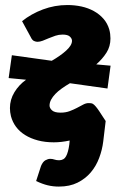

<svg xmlns="http://www.w3.org/2000/svg" viewBox="-20 -544 488 744"><path d="M241 -524.5Q269.5 -524.5 295.8 -518.8Q322 -513 343.8 -501Q365.5 -489 381 -471.2Q396.5 -453.5 403.5 -429.5Q408 -413 408 -395Q408 -364 392.5 -339.8Q377 -315.5 353 -294.5L408.5 -289.5L396.5 -201L251 -221.5Q234 -211.5 219.5 -201.2Q205 -191 194.5 -180Q184 -169 178 -157.8Q172 -146.5 172 -135Q172 -125 181.8 -116.2Q191.5 -107.5 215 -107.5Q234 -107.5 249.5 -113.2Q265 -119 278 -125.8Q291 -132.5 302 -138.5Q313 -144.5 323 -144.5Q328.5 -144.5 332.5 -144Q336.5 -143.5 340 -141.5Q345 -138.5 351.5 -130.8Q358 -123 364.5 -113.2Q371 -103.5 377.5 -93.2Q384 -83 389.5 -75L380 4.5Q376 37 364.2 68.2Q352.5 99.5 331.8 124Q311 148.5 280.5 163.8Q250 179 208 179Q185.5 179 164.8 174Q144 169 120 157.5L139 99Q146 82.5 156 77Q166 71.5 174.5 71.5Q183 71.5 190.8 74.2Q198.5 77 209 77Q227.5 77 236 61.5Q244.5 46 248.5 16L250 0.5Q218 7.5 188.5 7.5Q154.5 7.5 126.5 0Q98.5 -7.5 77.2 -20.8Q56 -34 42.2 -52.5Q28.5 -71 22.5 -93.5Q18.5 -109.5 18.5 -125Q18.5 -158 35.8 -186.5Q53 -215 81 -235L13.5 -241.5L26 -330L180.5 -308.5Q197 -318 211.2 -328Q225.5 -338 236.2 -347.8Q247 -357.5 253 -367.2Q259 -377 259 -386Q259 -394.5 250.8 -402.2Q242.5 -410 222.5 -410Q208 -410 194.5 -405.5Q181 -401 168.8 -395.8Q156.5 -390.5 145.5 -386.2Q134.5 -382 125 -382Q119 -382 111.8 -385.2Q104.5 -388.5 99 -400.5L65.5 -462Q101 -490.5 146.5 -507.5Q192 -524.5 241 -524.5Z"/></svg>

Font: Lato ExtraBold
Style: Italic
Weight: 800
Italic angle: -7°
Designer: Lukasz Dziedzic with Adam Twardoch and Botio Nikoltchev
Foundry: tyPoland Lukasz Dziedzic
Version: Version 2.015; 2015-08-06; http://www.latofonts.com/